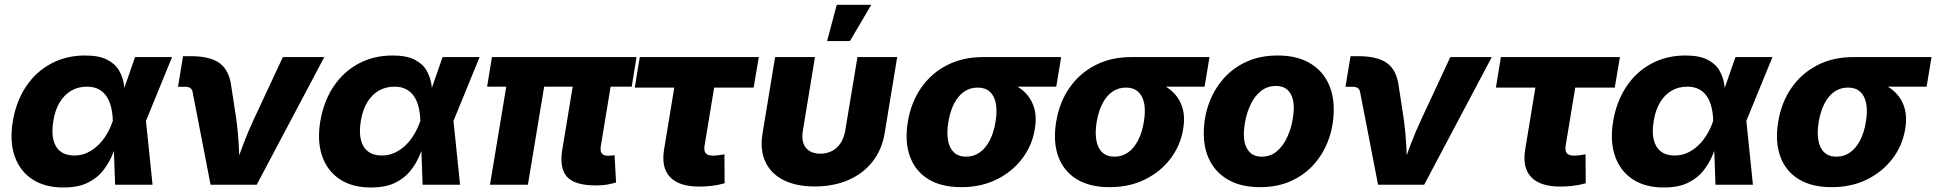

<svg xmlns="http://www.w3.org/2000/svg" viewBox="-20 -790 8279 821"><path d="M251 11.7Q171.4 11.7 118.2 -23.4Q64.9 -58.6 42.7 -122.1Q20.5 -185.5 34.7 -271.5Q49.3 -357.4 91.8 -420.7Q134.3 -483.9 199 -518.3Q263.7 -552.7 343.8 -552.7Q403.3 -552.7 438 -534.9Q472.7 -517.1 489 -488.5Q505.4 -460 510 -428Q514.6 -396 514.6 -367.7H568.8L604 -274.4L632.3 0H472.2L462.4 -274.4Q461.4 -306.2 454.8 -332.8Q448.2 -359.4 435.1 -378.7Q421.9 -397.9 401.4 -408.7Q380.9 -419.4 351.6 -419.4Q314 -419.4 284.4 -402.1Q254.9 -384.8 235.1 -352.1Q215.3 -319.3 208 -272.5Q200.2 -226.1 208 -193.1Q215.8 -160.2 238.5 -142.6Q261.2 -125 297.4 -125Q327.1 -125 352.5 -136.7Q377.9 -148.4 398.9 -168.5Q419.9 -188.5 435.8 -215.1Q451.7 -241.7 461.9 -271.5L557.6 -545.9H715.8L603.5 -271.5L538.6 -184.6H482.4Q472.7 -156.7 458.3 -123Q443.8 -89.4 419.2 -58.6Q394.5 -27.8 354 -8.1Q313.5 11.7 251 11.7Z M880.4 0 803.7 -396Q801.8 -407.7 793.9 -413.3Q786.1 -418.9 772 -418.9H741.2L762.7 -549.8H795.4Q878.9 -549.8 919.7 -519.5Q960.4 -489.3 969.2 -419.4L990.7 -278.8Q998 -224.6 1001 -168.7Q1003.9 -112.8 1005.9 -50.3H975.1Q997.6 -112.8 1018.6 -168.7Q1039.6 -224.6 1064.9 -278.8L1189.5 -545.9H1366.7L1077.6 0Z M1565.9 11.7Q1486.3 11.7 1433.1 -23.4Q1379.9 -58.6 1357.7 -122.1Q1335.4 -185.5 1349.6 -271.5Q1364.3 -357.4 1406.7 -420.7Q1449.2 -483.9 1513.9 -518.3Q1578.6 -552.7 1658.7 -552.7Q1718.3 -552.7 1752.9 -534.9Q1787.6 -517.1 1804 -488.5Q1820.3 -460 1825 -428Q1829.6 -396 1829.6 -367.7H1883.8L1918.9 -274.4L1947.3 0H1787.1L1777.3 -274.4Q1776.4 -306.2 1769.8 -332.8Q1763.2 -359.4 1750 -378.7Q1736.8 -397.9 1716.3 -408.7Q1695.8 -419.4 1666.5 -419.4Q1628.9 -419.4 1599.4 -402.1Q1569.8 -384.8 1550 -352.1Q1530.3 -319.3 1522.9 -272.5Q1515.1 -226.1 1522.9 -193.1Q1530.8 -160.2 1553.5 -142.6Q1576.2 -125 1612.3 -125Q1642.1 -125 1667.5 -136.7Q1692.9 -148.4 1713.9 -168.5Q1734.9 -188.5 1750.7 -215.1Q1766.6 -241.7 1776.9 -271.5L1872.6 -545.9H2030.8L1918.5 -271.5L1853.5 -184.6H1797.4Q1787.6 -156.7 1773.2 -123Q1758.8 -89.4 1734.1 -58.6Q1709.5 -27.8 1668.9 -8.1Q1628.4 11.7 1565.9 11.7Z M2529.3 2.9Q2436.5 2.9 2404.1 -34.4Q2371.6 -71.8 2384.3 -149.9L2444.3 -512.7H2606.4L2549.3 -166.5Q2545.4 -145 2553 -134.5Q2560.5 -124 2580.6 -124Q2591.3 -124 2597.4 -124.8Q2603.5 -125.5 2607.9 -127L2614.3 -9.8Q2602.5 -5.9 2580.3 -1.5Q2558.1 2.9 2529.3 2.9ZM2075.2 0 2160.2 -512.7H2322.3L2237.3 0ZM2063 -419.4 2083.5 -545.9H2701.7L2681.2 -419.4Z M2970.2 7.8Q2883.3 7.8 2845 -33Q2806.6 -73.7 2819.8 -151.9L2863.3 -415.5H2694.3L2715.8 -545.9H3224.6L3202.6 -415.5H3033.7L2992.7 -167Q2989.3 -145.5 2997.6 -135Q3005.9 -124.5 3029.3 -124.5Q3038.1 -124.5 3054.2 -126.5Q3070.3 -128.4 3077.6 -130.4L3078.6 -6.3Q3048.8 2 3021.7 4.9Q2994.6 7.8 2970.2 7.8Z M3463.9 7.3Q3384.3 7.3 3330.3 -20Q3276.4 -47.4 3252.7 -98.4Q3229 -149.4 3240.7 -219.7L3294.4 -545.9H3464.8L3413.1 -231Q3407.7 -199.7 3415.3 -177.7Q3422.9 -155.8 3441.7 -144.3Q3460.4 -132.8 3487.3 -132.8Q3515.1 -132.8 3537.4 -144.3Q3559.6 -155.8 3574.2 -177.7Q3588.9 -199.7 3594.2 -231L3646.5 -545.9H3816.4L3762.7 -219.7Q3751 -149.4 3710.7 -98.4Q3670.4 -47.4 3607.2 -20Q3543.9 7.3 3463.9 7.3ZM3516.6 -614.3 3558.1 -769.5H3705.6L3614.3 -614.3Z M4090.3 10.3Q4004.4 10.3 3948.7 -24.4Q3893.1 -59.1 3870.6 -121.8Q3848.1 -184.6 3861.8 -268.6Q3875.5 -352.1 3918.7 -414.3Q3961.9 -476.6 4029.3 -511.2Q4096.7 -545.9 4182.1 -545.9H4517.6L4496.6 -419.4H4258.8L4160.6 -415.5Q4127.4 -415.5 4102.1 -397.7Q4076.7 -379.9 4059.8 -347.2Q4043 -314.5 4035.2 -268.6Q4027.8 -223.6 4033.7 -190.2Q4039.6 -156.7 4059.1 -138.4Q4078.6 -120.1 4111.3 -120.1Q4144 -120.1 4169.4 -138.2Q4194.8 -156.2 4212.2 -189.7Q4229.5 -223.1 4236.8 -268.6Q4244.6 -314.5 4238.3 -347.4Q4231.9 -380.4 4212.4 -397.9Q4192.9 -415.5 4160.6 -415.5L4167.5 -456.5Q4228.5 -456.5 4276.6 -442.6Q4324.7 -428.7 4356.2 -400.9Q4387.7 -373 4400.9 -332.3Q4414.1 -291.5 4404.8 -237.3Q4393.6 -168.5 4351.3 -112.3Q4309.1 -56.2 4242.4 -22.9Q4175.8 10.3 4090.3 10.3Z M4724.6 10.3Q4638.7 10.3 4583 -24.4Q4527.3 -59.1 4504.9 -121.8Q4482.4 -184.6 4496.1 -268.6Q4509.8 -352.1 4553 -414.3Q4596.2 -476.6 4663.6 -511.2Q4731 -545.9 4816.4 -545.9H5151.9L5130.9 -419.4H4893.1L4794.9 -415.5Q4761.7 -415.5 4736.3 -397.7Q4710.9 -379.9 4694.1 -347.2Q4677.2 -314.5 4669.4 -268.6Q4662.1 -223.6 4668 -190.2Q4673.8 -156.7 4693.4 -138.4Q4712.9 -120.1 4745.6 -120.1Q4778.3 -120.1 4803.7 -138.2Q4829.1 -156.2 4846.4 -189.7Q4863.8 -223.1 4871.1 -268.6Q4878.9 -314.5 4872.6 -347.4Q4866.2 -380.4 4846.7 -397.9Q4827.1 -415.5 4794.9 -415.5L4801.8 -456.5Q4862.8 -456.5 4910.9 -442.6Q4959 -428.7 4990.5 -400.9Q5022 -373 5035.2 -332.3Q5048.3 -291.5 5039.1 -237.3Q5027.8 -168.5 4985.6 -112.3Q4943.4 -56.2 4876.7 -22.9Q4810.1 10.3 4724.6 10.3Z M5368.2 10.3Q5291 10.3 5237.3 -18.3Q5183.6 -46.9 5155.5 -98.6Q5127.4 -150.4 5127.4 -219.7Q5127.4 -285.6 5148.7 -345.5Q5169.9 -405.3 5210.4 -452.1Q5251 -499 5309.6 -525.9Q5368.2 -552.7 5443.4 -552.7Q5520 -552.7 5573.5 -524.2Q5627 -495.6 5655 -443.8Q5683.1 -392.1 5683.1 -322.8Q5683.1 -256.8 5662.4 -197Q5641.6 -137.2 5601.1 -90.3Q5560.5 -43.5 5502 -16.6Q5443.4 10.3 5368.2 10.3ZM5374.5 -120.1Q5411.6 -120.1 5437.7 -141.4Q5463.9 -162.6 5480.2 -195.3Q5496.6 -228 5504.4 -263.9Q5512.2 -299.8 5512.2 -329.6Q5512.2 -358.4 5503.4 -379.4Q5494.6 -400.4 5478 -411.4Q5461.4 -422.4 5436.5 -422.4Q5399.4 -422.4 5373 -401.6Q5346.7 -380.9 5330.3 -348.4Q5314 -315.9 5306.4 -280.3Q5298.8 -244.6 5298.8 -214.8Q5298.8 -170.9 5318.4 -145.5Q5337.9 -120.1 5374.5 -120.1Z M5872.6 0 5795.9 -396Q5793.9 -407.7 5786.1 -413.3Q5778.3 -418.9 5764.2 -418.9H5733.4L5754.9 -549.8H5787.6Q5871.1 -549.8 5911.9 -519.5Q5952.6 -489.3 5961.4 -419.4L5982.9 -278.8Q5990.2 -224.6 5993.2 -168.7Q5996.1 -112.8 5998 -50.3H5967.3Q5989.7 -112.8 6010.7 -168.7Q6031.7 -224.6 6057.1 -278.8L6181.6 -545.9H6358.9L6069.8 0Z M6652.3 7.8Q6565.4 7.8 6527.1 -33Q6488.8 -73.7 6502 -151.9L6545.4 -415.5H6376.5L6397.9 -545.9H6906.7L6884.8 -415.5H6715.8L6674.8 -167Q6671.4 -145.5 6679.7 -135Q6688 -124.5 6711.4 -124.5Q6720.2 -124.5 6736.3 -126.5Q6752.4 -128.4 6759.8 -130.4L6760.7 -6.3Q6731 2 6703.9 4.9Q6676.8 7.8 6652.3 7.8Z M7094.2 11.7Q7014.6 11.7 6961.4 -23.4Q6908.2 -58.6 6886 -122.1Q6863.8 -185.5 6877.9 -271.5Q6892.6 -357.4 6935.1 -420.7Q6977.5 -483.9 7042.2 -518.3Q7106.9 -552.7 7187 -552.7Q7246.6 -552.7 7281.2 -534.9Q7315.9 -517.1 7332.3 -488.5Q7348.6 -460 7353.3 -428Q7357.9 -396 7357.9 -367.7H7412.1L7447.3 -274.4L7475.6 0H7315.4L7305.7 -274.4Q7304.7 -306.2 7298.1 -332.8Q7291.5 -359.4 7278.3 -378.7Q7265.1 -397.9 7244.6 -408.7Q7224.1 -419.4 7194.8 -419.4Q7157.2 -419.4 7127.7 -402.1Q7098.1 -384.8 7078.4 -352.1Q7058.6 -319.3 7051.3 -272.5Q7043.5 -226.1 7051.3 -193.1Q7059.1 -160.2 7081.8 -142.6Q7104.5 -125 7140.6 -125Q7170.4 -125 7195.8 -136.7Q7221.2 -148.4 7242.2 -168.5Q7263.2 -188.5 7279.1 -215.1Q7294.9 -241.7 7305.2 -271.5L7400.9 -545.9H7559.1L7446.8 -271.5L7381.8 -184.6H7325.7Q7315.9 -156.7 7301.5 -123Q7287.1 -89.4 7262.5 -58.6Q7237.8 -27.8 7197.3 -8.1Q7156.7 11.7 7094.2 11.7Z M7812 10.3Q7726.1 10.3 7670.4 -24.4Q7614.7 -59.1 7592.3 -121.8Q7569.8 -184.6 7583.5 -268.6Q7597.2 -352.1 7640.4 -414.3Q7683.6 -476.6 7751 -511.2Q7818.4 -545.9 7903.8 -545.9H8239.3L8218.3 -419.4H7980.5L7882.3 -415.5Q7849.1 -415.5 7823.7 -397.7Q7798.3 -379.9 7781.5 -347.2Q7764.6 -314.5 7756.8 -268.6Q7749.5 -223.6 7755.4 -190.2Q7761.2 -156.7 7780.8 -138.4Q7800.3 -120.1 7833 -120.1Q7865.7 -120.1 7891.1 -138.2Q7916.5 -156.2 7933.8 -189.7Q7951.2 -223.1 7958.5 -268.6Q7966.3 -314.5 7960 -347.4Q7953.6 -380.4 7934.1 -397.9Q7914.6 -415.5 7882.3 -415.5L7889.2 -456.5Q7950.2 -456.5 7998.3 -442.6Q8046.4 -428.7 8077.9 -400.9Q8109.4 -373 8122.6 -332.3Q8135.7 -291.5 8126.5 -237.3Q8115.2 -168.5 8073 -112.3Q8030.8 -56.2 7964.1 -22.9Q7897.5 10.3 7812 10.3Z"/></svg>

Font: Inter ExtraBold
Style: Italic
Weight: 800
Italic angle: -9.3988°
Designer: Rasmus Andersson
Foundry: rsms
Version: Version 4.001;git-66647c0bb